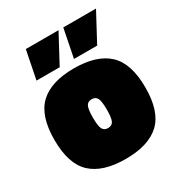

<svg xmlns="http://www.w3.org/2000/svg" viewBox="-174 -844 912 976"><g transform="rotate(-30 282.0 -356.0)"><path d="M81.5 -455.5Q148 -518 282 -518Q416 -518 482.5 -455.5Q549 -393 549 -252Q549 -111 482.5 -49Q416 13 282 13Q148 13 81.5 -49Q15 -111 15 -252Q15 -393 81.5 -455.5ZM250 -186Q259 -168 282 -168Q305 -168 314 -186Q323 -204 323 -252.5Q323 -301 314 -319Q305 -337 282 -337Q259 -337 250 -319Q241 -301 241 -252.5Q241 -204 250 -186ZM120 -725H312L223 -559H87ZM340 -725H532L443 -559H307Z"/></g></svg>

Font: Titillium Web
Style: Black
Weight: 900
Version: Version 1.001;PS 35.000;hotconv 1.0.70;makeotf.lib2.5.55311